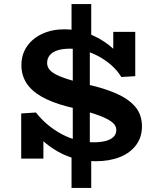

<svg xmlns="http://www.w3.org/2000/svg" viewBox="-20 -779 770 945"><path d="M451.8 14.5Q397.6 14.5 351.6 2.3Q305.5 -9.9 265.8 -32.5Q226.2 -55.1 191.8 -85Q157.5 -114.9 126.9 -150.2L193.6 -142.3V1.5H84.4V-220.5L156.8 -225.3Q183.4 -191.4 215.7 -164.6Q248 -137.8 284.6 -118.4Q321.2 -99 360.4 -88.8Q399.6 -78.6 439.6 -78.6Q472.4 -78.6 497.8 -84.6Q523.3 -90.7 537.8 -104.4Q552.4 -118.2 552.4 -139.1Q552.4 -163 527.2 -181.2Q502 -199.4 448.5 -217.3Q395 -235.3 308.9 -255.3Q233 -275.4 183.1 -304.2Q133.3 -333 109.3 -371.4Q85.4 -409.9 85.4 -457.9Q85.4 -511.6 113.1 -551.2Q140.7 -590.9 188.7 -612.8Q236.6 -634.8 297.2 -634.8Q357.2 -634.8 413.2 -614.3Q469.3 -593.8 516.4 -557Q563.6 -520.2 595.5 -470L537.5 -475.6V-622.3H645.7V-404.1L577.1 -400Q558.4 -430.8 530.2 -456.2Q502 -481.6 468.1 -500.3Q434.1 -519.1 397.2 -529.2Q360.3 -539.4 324.8 -539.4Q288 -539.4 262.9 -531.2Q237.8 -523.1 224.9 -507.2Q211.9 -491.3 211.9 -468.6Q211.9 -444.9 231.9 -427.7Q252 -410.5 296.1 -395.1Q340.2 -379.8 413.4 -362.6Q491.9 -345 551.8 -319Q611.6 -292.9 645.2 -254.2Q678.7 -215.4 678.7 -156.8Q678.7 -103.8 649.9 -65.1Q621.1 -26.3 569.9 -5.9Q518.7 14.5 451.8 14.5ZM332.1 146V-54L338.2 -71V-562.8L332.1 -579.7V-759H429V-579.3L422.1 -561.7V-70.5L429 -55.4V146Z"/></svg>

Font: BioRhyme ExtraBold
Style: Regular
Weight: 800
Designer: Aoife Mooney
Foundry: Aoife Mooney Type
Version: Version 1.600;gftools[0.9.33]